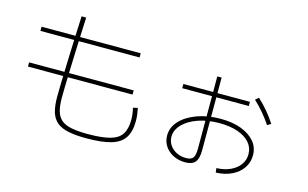

<svg xmlns="http://www.w3.org/2000/svg" viewBox="-98 -1070 2196 1371"><g transform="rotate(15 1000.0 -384.5)"><path d="M614 32Q534 32 480 21Q426 10 394 -16.5Q362 -43 348.5 -88Q335 -133 335 -200Q335 -224 336 -271.5Q337 -319 339 -382Q341 -445 343.5 -517Q346 -589 349 -662Q352 -735 355 -801L389 -800Q386 -735 383 -663Q380 -591 377.5 -519.5Q375 -448 373 -385Q371 -322 370 -274.5Q369 -227 369 -203Q369 -143 380.5 -103.5Q392 -64 419 -41.5Q446 -19 494 -9.5Q542 0 614 0Q718 0 778.5 -16.5Q839 -33 864 -72.5Q889 -112 889 -179Q889 -201 886 -223.5Q883 -246 878 -265L912 -273Q917 -250 920 -227Q923 -204 923 -178Q923 -101 893 -54.5Q863 -8 795 12Q727 32 614 32ZM78 -355V-386H851V-355ZM98 -624V-655H831V-624Z M1565 -3Q1623 -5 1667 -25Q1711 -45 1736 -79.5Q1761 -114 1761 -157Q1761 -206 1729.5 -242.5Q1698 -279 1640 -299Q1582 -319 1504 -319Q1418 -319 1348.5 -295Q1279 -271 1238 -229Q1197 -187 1197 -137Q1197 -103 1215.5 -75.5Q1234 -48 1265.5 -32Q1297 -16 1336 -16Q1374 -16 1388 -35Q1402 -54 1402 -103V-327V-637H1434V-100Q1434 -38 1412 -11.5Q1390 15 1338 15Q1289 15 1249.5 -5Q1210 -25 1187.5 -59.5Q1165 -94 1165 -137Q1165 -198 1209.5 -246Q1254 -294 1331.5 -322.5Q1409 -351 1505 -351Q1593 -351 1657.5 -326.5Q1722 -302 1758 -259.5Q1794 -217 1794 -158Q1794 -106 1765.5 -64Q1737 -22 1686 2.5Q1635 27 1569 29ZM1182 -491V-522H1674V-491ZM1835 -393Q1807 -435 1775 -473Q1743 -511 1705 -546L1729 -567Q1767 -532 1800 -493Q1833 -454 1862 -409Z"/></g></svg>

Font: M PLUS 1 ExtraLight
Style: Regular
Weight: 250
Version: Version 1.001